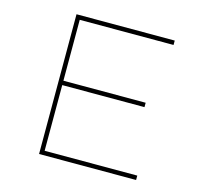

<svg xmlns="http://www.w3.org/2000/svg" viewBox="-102 -815 991 929"><g transform="rotate(15 394.0 -350.0)"><path d="M170 0V-700H662V-678H192V-22H656V0ZM183 -351V-373H604V-351Z"/></g></svg>

Font: Lexend Peta Thin
Style: Regular
Weight: 250
Version: Version 1.007